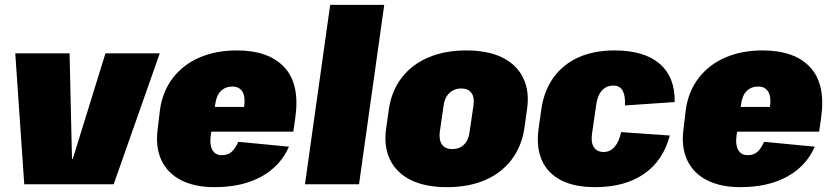

<svg xmlns="http://www.w3.org/2000/svg" viewBox="-20 -760 3435 792"><path d="M43 -540H267L277 -104H280L415 -540H639L449 0H80Z M865 12Q783 12 726.5 -17Q670 -46 645 -101Q620 -156 631 -232L640 -308Q651 -384 693.5 -439Q736 -494 803.5 -523Q871 -552 957 -552Q1089 -552 1153.5 -482Q1218 -412 1198 -273L1190 -217H812L826 -319H1029L982 -283L987 -319Q993 -360 980 -381.5Q967 -403 939 -403Q910 -403 891.5 -385Q873 -367 868 -331L849 -199Q844 -163 856 -141.5Q868 -120 895 -120Q922 -120 937 -135Q952 -150 963 -175L1172 -155Q1137 -75 1058 -31.5Q979 12 865 12Z M1565 -740 1461 0H1238L1342 -740Z M1824 12Q1735 12 1675.5 -17Q1616 -46 1589 -101Q1562 -156 1573 -231L1584 -309Q1595 -385 1637 -439.5Q1679 -494 1747 -523Q1815 -552 1904 -552Q1992 -552 2051.5 -523Q2111 -494 2138 -439Q2165 -384 2154 -309L2143 -231Q2132 -156 2090 -101Q2048 -46 1980.5 -17Q1913 12 1824 12ZM1846 -145Q1875 -145 1894 -163.5Q1913 -182 1917 -215L1933 -325Q1938 -359 1924.5 -377Q1911 -395 1882 -395Q1863 -395 1847.5 -386.5Q1832 -378 1822.5 -362.5Q1813 -347 1810 -325L1794 -215Q1790 -182 1803.5 -163.5Q1817 -145 1846 -145Z M2435 12Q2350 12 2294.5 -16.5Q2239 -45 2215 -99.5Q2191 -154 2202 -231L2213 -309Q2224 -386 2263.5 -440.5Q2303 -495 2366.5 -523.5Q2430 -552 2515 -552Q2637 -552 2701 -497Q2765 -442 2763 -339L2558 -325Q2560 -365 2548.5 -386Q2537 -407 2510 -407Q2491 -407 2476.5 -398Q2462 -389 2453 -372.5Q2444 -356 2440 -332L2422 -208Q2417 -172 2430 -152.5Q2443 -133 2470 -133Q2497 -133 2515.5 -154.5Q2534 -176 2542 -215L2743 -201Q2716 -98 2637 -43Q2558 12 2435 12Z M3034 12Q2952 12 2895.5 -17Q2839 -46 2814 -101Q2789 -156 2800 -232L2809 -308Q2820 -384 2862.5 -439Q2905 -494 2972.5 -523Q3040 -552 3126 -552Q3258 -552 3322.5 -482Q3387 -412 3367 -273L3359 -217H2981L2995 -319H3198L3151 -283L3156 -319Q3162 -360 3149 -381.5Q3136 -403 3108 -403Q3079 -403 3060.5 -385Q3042 -367 3037 -331L3018 -199Q3013 -163 3025 -141.5Q3037 -120 3064 -120Q3091 -120 3106 -135Q3121 -150 3132 -175L3341 -155Q3306 -75 3227 -31.5Q3148 12 3034 12Z"/></svg>

Font: Pathway Extreme Condensed Black
Style: Italic
Weight: 900
Width: 3
Italic angle: -8°
Version: Version 1.001;gftools[0.9.26]